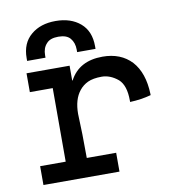

<svg xmlns="http://www.w3.org/2000/svg" viewBox="-79 -772 778 843"><g transform="rotate(-10 310.0 -350.0)"><path d="M59 -496H251V-430H253Q295 -510 400 -510Q481 -510 529 -459Q576 -407 579 -312V-309V-307Q536 -295 485 -293V-300Q485 -367 454 -395Q419 -424 381 -424Q343 -424 319 -413Q296 -402 281 -383Q251 -346 251 -281Q255 -196 255 -84H386V0H47V-84H161V-412H59ZM71 -549V-555V-561Q71 -628 114 -664Q156 -700 224 -700Q292 -700 334 -664Q376 -628 376 -561V-555V-549H294V-555V-560Q294 -591 277 -611Q261 -630 224 -630Q187 -630 171 -611Q153 -592 153 -560V-555V-549Z"/></g></svg>

Font: Rilu
Style: Bold
Weight: 500
Designer: Alí Sinisterra
Foundry: Alí Sinisterra
Version: ""